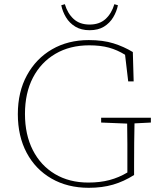

<svg xmlns="http://www.w3.org/2000/svg" viewBox="-20 -881 757 915"><path d="M403 14Q302 14 225.5 -30Q149 -74 107 -153Q65 -232 65 -337Q65 -443 108.5 -522.5Q152 -602 228 -646Q304 -690 403 -690Q471 -690 520.5 -674.5Q570 -659 613 -633L617 -493H591L576 -620Q539 -643 499 -654Q459 -665 405 -665Q313 -665 244 -624.5Q175 -584 137 -511Q99 -438 99 -338Q99 -239 136.5 -165.5Q174 -92 242 -51.5Q310 -11 401 -11Q457 -11 502 -23Q547 -35 587 -59V-98Q587 -146 587 -194.5Q587 -243 586 -292L462 -297V-320H699V-297L621 -293Q620 -249 619.5 -201.5Q619 -154 619 -98V-47Q570 -16 518.5 -1Q467 14 403 14ZM272 -856 289 -861Q302 -817 331 -790.5Q360 -764 407 -764Q454 -764 483 -790.5Q512 -817 525 -861L542 -856Q536 -826 519.5 -798.5Q503 -771 475.5 -754Q448 -737 407 -737Q367 -737 339 -754Q311 -771 294.5 -798.5Q278 -826 272 -856Z"/></svg>

Font: Source Serif 4 SmText ExtraLight
Style: Regular
Weight: 200
Designer: Frank Grießhammer
Foundry: Adobe
Version: Version 4.005;hotconv 1.1.0;makeotfexe 2.6.0